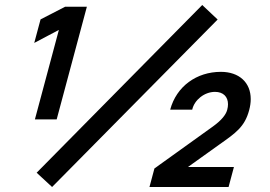

<svg xmlns="http://www.w3.org/2000/svg" viewBox="-20 -747 1080 767"><path d="M787.9 -727 126.4 -57 188.1 0 849.4 -669ZM206.4 -270 327 -720H240L142 -669.5L116.8 -575.5L215.2 -627.5L119.4 -270ZM855.4 -169C922 -216 957.4 -240 975.4 -307C979.6 -322.7 981.6 -337.5 981.6 -351.3C981.6 -417.5 935.2 -460 862.4 -460C765.4 -460 684.8 -402 659.9 -309H747.9C756.1 -347 795.9 -380 838.9 -380C872.1 -380 890.8 -360.4 890.8 -330.6C890.8 -323.6 889.8 -316 887.6 -308C882.5 -289 865.6 -267 830.9 -242L596.9 -74L577.1 0H893.1L914.5 -80H731Z"/></svg>

Font: Manrope
Style: ExtraBoldItalic
Weight: 800
Italic angle: -15°
Designer: Mikhail Sharanda
Foundry: Mikhail Sharanda
Version: Version 4.502;hotconv 1.0.109;makeotfexe 2.5.65596